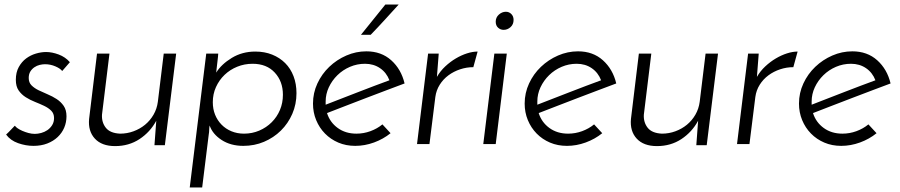

<svg xmlns="http://www.w3.org/2000/svg" viewBox="-20 -637 3980 849"><path d="M289 -362 255 -323Q247 -334 225 -343.5Q203 -353 179 -353Q168 -353 155.5 -350Q143 -347 132 -339.5Q121 -332 114 -320.5Q107 -309 107 -292Q107 -272 119.5 -259.5Q132 -247 150.5 -238Q169 -229 190.5 -220Q212 -211 230.5 -199Q249 -187 261.5 -169Q274 -151 274 -123Q274 -96 264 -72.5Q254 -49 235 -31Q216 -13 189 -2.5Q162 8 128 8Q94 8 60 -4Q26 -16 7 -42Q12 -46 18.5 -53Q25 -60 31 -66Q37 -72 41 -76.5Q45 -81 46 -81Q49 -76 57.5 -70Q66 -64 78.5 -58.5Q91 -53 105.5 -49Q120 -45 134 -45Q147 -45 162 -49Q177 -53 189.5 -61.5Q202 -70 210.5 -83.5Q219 -97 219 -115Q219 -135 206.5 -147.5Q194 -160 175 -169Q156 -178 134.5 -186.5Q113 -195 94 -207Q75 -219 62.5 -237Q50 -255 50 -284Q50 -317 63 -340.5Q76 -364 95.5 -378.5Q115 -393 138.5 -400Q162 -407 184 -407Q210 -407 239.5 -396Q269 -385 289 -362Z M709 5H663L671 -103Q644 -53 597 -22Q550 9 489 9Q430 9 399.5 -24Q369 -57 374 -111L409 -400H464L431 -130Q429 -96 448 -72Q467 -48 511 -46Q542 -46 570.5 -56.5Q599 -67 621.5 -85.5Q644 -104 659 -130Q674 -156 678 -187L704 -400H759Z M1231 -218Q1231 -277 1195 -316Q1159 -355 1097 -355Q1061 -355 1029 -342Q997 -329 973 -306Q949 -283 935 -252Q921 -221 921 -185Q921 -155 931 -130Q941 -105 959.5 -86Q978 -67 1003.5 -56.5Q1029 -46 1059 -46Q1095 -46 1126.5 -59.5Q1158 -73 1181.5 -96.5Q1205 -120 1218 -151Q1231 -182 1231 -218ZM1291 -225Q1291 -176 1272.5 -133.5Q1254 -91 1222 -59.5Q1190 -28 1147.5 -10Q1105 8 1056 8Q1000 8 960 -18Q920 -44 907 -82Q905 -72 905 -62.5Q905 -53 903 -42L874 192H819L892 -400H945Q945 -397 944 -387Q943 -377 941.5 -364.5Q940 -352 938.5 -339Q937 -326 936 -316Q959 -353 1005 -381Q1051 -409 1109 -409Q1150 -409 1183.5 -395.5Q1217 -382 1241 -358Q1265 -334 1278 -300Q1291 -266 1291 -225Z M1707 -48Q1675 -22 1634 -7Q1593 8 1551 8Q1510 8 1476 -6.5Q1442 -21 1417 -46.5Q1392 -72 1378 -106Q1364 -140 1364 -179Q1364 -226 1383.5 -268Q1403 -310 1436 -341.5Q1469 -373 1511.5 -391.5Q1554 -410 1600 -410Q1666 -410 1710 -370.5Q1754 -331 1769 -268Q1734 -255 1690.5 -238.5Q1647 -222 1601 -204.5Q1555 -187 1510 -169.5Q1465 -152 1426 -137Q1439 -96 1473.5 -71Q1508 -46 1556 -46Q1588 -46 1618 -57Q1648 -68 1671 -87ZM1702 -282Q1689 -316 1660.5 -335.5Q1632 -355 1594 -355Q1559 -355 1527.5 -341.5Q1496 -328 1472 -304.5Q1448 -281 1434 -251Q1420 -221 1420 -188V-174Q1453 -187 1489.5 -201Q1526 -215 1563 -229.5Q1600 -244 1636 -257.5Q1672 -271 1702 -282ZM1576 -483 1684 -617H1743Q1712 -583 1681.5 -549.5Q1651 -516 1619 -483Z M2073 -340Q2043 -340 2014.5 -330.5Q1986 -321 1963 -304Q1940 -287 1924.5 -262.5Q1909 -238 1905 -208L1879 0H1824L1873 -400H1920L1912 -297Q1927 -323 1949 -343.5Q1971 -364 1995.5 -378.5Q2020 -393 2045 -401Q2070 -409 2092 -409Z M2172 -541Q2172 -560 2186 -572.5Q2200 -585 2217 -585Q2231 -585 2241 -575Q2251 -565 2251 -549Q2251 -529 2237.5 -517Q2224 -505 2207 -505Q2193 -505 2182.5 -514.5Q2172 -524 2172 -541ZM2172 0H2117L2166 -400H2221Z M2643 -48Q2611 -22 2570 -7Q2529 8 2487 8Q2446 8 2412 -6.5Q2378 -21 2353 -46.5Q2328 -72 2314 -106Q2300 -140 2300 -179Q2300 -226 2319.5 -268Q2339 -310 2372 -341.5Q2405 -373 2447.5 -391.5Q2490 -410 2536 -410Q2602 -410 2646 -370.5Q2690 -331 2705 -268Q2670 -255 2626.5 -238.5Q2583 -222 2537 -204.5Q2491 -187 2446 -169.5Q2401 -152 2362 -137Q2375 -96 2409.5 -71Q2444 -46 2492 -46Q2524 -46 2554 -57Q2584 -68 2607 -87ZM2638 -282Q2625 -316 2596.5 -335.5Q2568 -355 2530 -355Q2495 -355 2463.5 -341.5Q2432 -328 2408 -304.5Q2384 -281 2370 -251Q2356 -221 2356 -188V-174Q2389 -187 2425.5 -201Q2462 -215 2499 -229.5Q2536 -244 2572 -257.5Q2608 -271 2638 -282Z M3105 5H3059L3067 -103Q3040 -53 2993 -22Q2946 9 2885 9Q2826 9 2795.5 -24Q2765 -57 2770 -111L2805 -400H2860L2827 -130Q2825 -96 2844 -72Q2863 -48 2907 -46Q2938 -46 2966.5 -56.5Q2995 -67 3017.5 -85.5Q3040 -104 3055 -130Q3070 -156 3074 -187L3100 -400H3155Z M3488 -340Q3458 -340 3429.5 -330.5Q3401 -321 3378 -304Q3355 -287 3339.5 -262.5Q3324 -238 3320 -208L3294 0H3239L3288 -400H3335L3327 -297Q3342 -323 3364 -343.5Q3386 -364 3410.5 -378.5Q3435 -393 3460 -401Q3485 -409 3507 -409Z M3856 -48Q3824 -22 3783 -7Q3742 8 3700 8Q3659 8 3625 -6.5Q3591 -21 3566 -46.5Q3541 -72 3527 -106Q3513 -140 3513 -179Q3513 -226 3532.5 -268Q3552 -310 3585 -341.5Q3618 -373 3660.5 -391.5Q3703 -410 3749 -410Q3815 -410 3859 -370.5Q3903 -331 3918 -268Q3883 -255 3839.5 -238.5Q3796 -222 3750 -204.5Q3704 -187 3659 -169.5Q3614 -152 3575 -137Q3588 -96 3622.5 -71Q3657 -46 3705 -46Q3737 -46 3767 -57Q3797 -68 3820 -87ZM3851 -282Q3838 -316 3809.5 -335.5Q3781 -355 3743 -355Q3708 -355 3676.5 -341.5Q3645 -328 3621 -304.5Q3597 -281 3583 -251Q3569 -221 3569 -188V-174Q3602 -187 3638.5 -201Q3675 -215 3712 -229.5Q3749 -244 3785 -257.5Q3821 -271 3851 -282Z"/></svg>

Font: Josefin Sans
Style: Italic
Weight: 400
Italic angle: -7.5°
Designer: Santiago Orozco
Foundry: Typemade